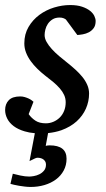

<svg xmlns="http://www.w3.org/2000/svg" viewBox="-28 -514 418 757"><path d="M234.4 111.8Q234.4 137.7 223.1 158.4Q211.9 179.2 192.4 193.6Q172.9 208 147.2 215.6Q121.6 223.1 93.3 223.1Q82 223.1 70.1 221.7Q58.1 220.2 47.4 218.5Q36.6 216.8 27.6 214.6Q18.6 212.4 13.2 210.9L22.5 170.9Q33.7 173.8 52.2 178Q70.8 182.1 87.4 182.1Q94.2 182.1 105.5 180.2Q116.7 178.2 127.2 173.1Q137.7 168 145.5 158.7Q153.3 149.4 153.3 134.8Q153.3 127.4 150.1 122.3Q147 117.2 142.3 114Q137.7 110.8 131.8 109.4Q126 107.9 120.1 107.9Q115.7 107.9 109.9 110.6Q104 113.3 88.4 121.1L109.4 11.2Q86.9 9.3 69.3 3.9Q43 -3.9 25.9 -16.8Q8.8 -29.8 0.5 -46.4Q-7.8 -63 -7.8 -80.1Q-7.8 -104 6.6 -118.9Q21 -133.8 51.8 -133.8Q61 -133.8 69.3 -131.3Q77.6 -128.9 84.5 -125.7Q91.3 -122.6 96.4 -118.9Q101.6 -115.2 104 -112.8L85 -64Q95.7 -48.8 111.6 -38.3Q127.4 -27.8 152.8 -27.8Q168 -27.8 182.1 -33.7Q196.3 -39.6 207.3 -50.3Q218.3 -61 224.6 -76.4Q231 -91.8 231 -110.8Q231 -126 224.9 -139.4Q218.8 -152.8 207.8 -165.5Q196.8 -178.2 181.9 -190.7Q167 -203.1 148.9 -216.8Q133.3 -229 118.9 -243.2Q104.5 -257.3 93 -273.2Q81.5 -289.1 74.7 -306.6Q67.9 -324.2 67.9 -342.8Q67.9 -379.4 84.5 -407.7Q101.1 -436 127.2 -455.3Q153.3 -474.6 185.3 -484.4Q217.3 -494.1 248 -494.1Q276.4 -494.1 295.7 -487.5Q314.9 -481 326.9 -471.4Q338.9 -461.9 344 -450.9Q349.1 -439.9 349.1 -431.2Q349.1 -413.6 341.3 -403.1Q333.5 -392.6 322.3 -386.7Q311 -380.9 298.6 -378.7Q286.1 -376.5 276.9 -376L231.9 -437Q229 -439.5 222.7 -442.1Q216.3 -444.8 207 -444.8Q190.4 -444.8 179.2 -437.7Q168 -430.7 160.9 -420.2Q153.8 -409.7 150.9 -397.7Q147.9 -385.7 147.9 -376Q147.9 -362.3 155.8 -348.4Q163.6 -334.5 176.3 -320.6Q189 -306.6 204.8 -293.2Q220.7 -279.8 236.8 -267.1Q253.4 -253.9 268.8 -240Q284.2 -226.1 296.4 -211.2Q308.6 -196.3 315.9 -179.7Q323.2 -163.1 323.2 -145Q323.2 -114.3 310.8 -85.9Q298.3 -57.6 274.2 -35.6Q250 -13.7 213.9 -0.5Q189.9 7.8 161.6 10.7L152.3 61Q156.2 60.1 159.9 59.6Q163.6 59.1 167.5 59.1Q234.4 59.1 234.4 111.8Z"/></svg>

Font: Charis SIL Eur
Style: Italic
Weight: 400
Italic angle: -11°
Foundry: SIL International
Version: Version 5.000